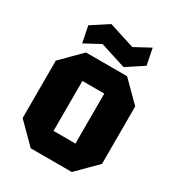

<svg xmlns="http://www.w3.org/2000/svg" viewBox="-179 -861 894 972"><g transform="rotate(30 268.0 -375.0)"><path d="M36 -112V-448L148 -560H388L500 -448V-112L388 0H148ZM204 -134H332V-426H204ZM108 -590 89 -685 187 -749 337 -701 428 -750 447 -655 349 -591 199 -639Z"/></g></svg>

Font: Tektur SemiCondensed
Style: Bold
Weight: 700
Width: 4
Designer: Adam Jagosz
Foundry: Adam Jagosz
Version: Version 1.005;gftools[0.9.30]